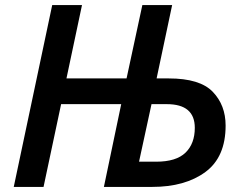

<svg xmlns="http://www.w3.org/2000/svg" viewBox="-20 -734 960 754"><path d="M34 0H151L220 -325H456L388 0H578Q707 0 786.5 -58.5Q866 -117 866 -241Q866 -321 815.5 -373.5Q765 -426 643 -426H595L656 -714H539L477 -426H241L302 -714H185ZM526 -99 575 -325H635Q745 -325 745 -232Q745 -170 708.5 -134.5Q672 -99 593 -99Z"/></svg>

Font: Noto Sans UI Medium
Style: Italic
Weight: 500
Italic angle: -12°
Designer: Monotype Design Team
Foundry: Monotype Imaging Inc.
Version: Version 1.901